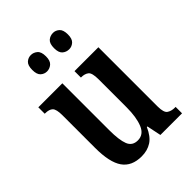

<svg xmlns="http://www.w3.org/2000/svg" viewBox="-219 -856 972 972"><g transform="rotate(-45 267.0 -370.0)"><path d="M215 10Q144 10 111 -37Q78 -84 78 -187V-421Q78 -464 65 -477Q52 -490 23 -490H20V-536H192V-200Q192 -130 205.5 -95.5Q219 -61 258 -61Q300 -61 318 -105Q336 -149 336 -220V-421Q336 -467 321 -478.5Q306 -490 282 -490H279V-536H450V-112Q450 -68 466.5 -57Q483 -46 507 -46H513V0H358L342 -77H338Q317 -29 286.5 -9.5Q256 10 215 10ZM339 -633Q318 -633 303 -646Q288 -659 288 -691Q288 -724 303 -737Q318 -750 339 -750Q357 -750 372 -737Q387 -724 387 -691Q387 -659 372 -646Q357 -633 339 -633ZM180 -633Q161 -633 146.5 -646Q132 -659 132 -691Q132 -724 146.5 -737Q161 -750 180 -750Q199 -750 214.5 -737Q230 -724 230 -691Q230 -659 214.5 -646Q199 -633 180 -633Z"/></g></svg>

Font: Noto Serif ExtraCondensed SemiBold
Style: Regular
Weight: 600
Width: 2
Designer: Monotype Design Team
Foundry: Monotype Imaging Inc.
Version: Version 2.015; ttfautohint (v1.8.4.7-5d5b)